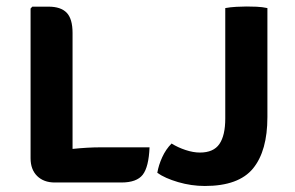

<svg xmlns="http://www.w3.org/2000/svg" viewBox="-20 -574 930 606"><path d="M452 -109Q449.5 -47 430.5 -22.5Q411.5 2 363 2H153Q118 2 97.2 -18.5Q76.5 -39 76.5 -74.5V-547L82 -553H133Q172 -553 190.5 -533.8Q209 -514.5 209 -470V-104Q257.5 -109 297.5 -109ZM521.5 -121Q541.5 -108.5 565.8 -100.5Q590 -92.5 611 -92.5Q654 -92.5 672.5 -119.5Q691 -146.5 691 -200V-548.5Q707 -551.5 726 -552.5Q745 -553.5 758 -553.5Q771.5 -553.5 789.8 -552.8Q808 -552 824 -548.5V-204.5Q824 -98 778.8 -42.5Q733.5 13 626.5 13Q584 13 542.2 0.8Q500.5 -11.5 476.5 -28.5Q480.5 -52.5 492 -77.8Q503.5 -103 521.5 -121Z"/></svg>

Font: Signika SC SemiBold
Style: Regular
Weight: 600
Designer: Anna Giedryś
Foundry: Anna Giedryś
Version: Version 2.000; ttfautohint (v1.8.3) -l 8 -r 50 -G 200 -x 9 -